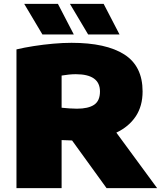

<svg xmlns="http://www.w3.org/2000/svg" viewBox="-20 -971 831 991"><path d="M65 0V-716Q104.5 -725.5 154 -733.2Q203.5 -741 254.5 -745.5Q305.5 -750 349 -750Q527.5 -750 621.8 -689.8Q716 -629.5 716 -499Q716 -423.5 680.5 -370.2Q645 -317 580.5 -286.5L791 0H530L352 -246Q339 -246.5 325.5 -247Q312 -247.5 298 -248V0ZM377 -410Q435.5 -410 465.8 -430.2Q496 -450.5 496 -499Q496 -588 371 -588Q354.5 -588 334.5 -586Q314.5 -584 298 -581V-415Q317 -413 338 -411.5Q359 -410 377 -410ZM435 -793 341 -951H515L597 -793ZM199 -793 105 -951H279L361 -793Z"/></svg>

Font: Encode Sans Expanded Black
Style: Regular
Weight: 900
Width: 7
Designer: Multiple Designers
Foundry: Impallari Type
Version: Version 3.000; ttfautohint (v1.8.3) -l 8 -r 50 -G 200 -x 14 